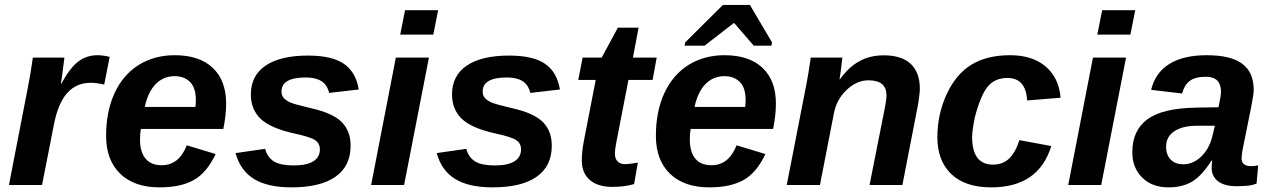

<svg xmlns="http://www.w3.org/2000/svg" viewBox="-20 -767 5266 796"><path d="M412.1 -416.5Q378.4 -423.8 356.4 -423.8Q296.4 -423.8 258.5 -381.3Q220.7 -338.9 203.6 -251L154.3 0H17.1L95.7 -405.3Q107.4 -463.9 116.2 -528.3H247.1L236.3 -444.3L232.4 -420.4H234.4Q270 -485.8 304.7 -512Q339.4 -538.1 384.3 -538.1Q407.2 -538.1 434.6 -531.2Z M564 -232.4Q560.5 -213.9 560.5 -189Q560.5 -137.2 583.3 -109.6Q606 -82 650.4 -82Q722.2 -82 754.4 -164.6L874 -128.4Q837.4 -50.8 783.2 -20.5Q729 9.8 641.1 9.8Q537.1 9.8 478.5 -46.6Q419.9 -103 419.9 -204.1Q419.9 -305.2 455.1 -381.1Q490.2 -457 554.9 -497.6Q619.6 -538.1 704.6 -538.1Q806.6 -538.1 862.1 -485.6Q917.5 -433.1 917.5 -337.4Q917.5 -289.1 905.8 -232.4ZM790.5 -323.7 792 -351.1Q792 -403.3 767.8 -427.2Q743.7 -451.2 704.6 -451.2Q657.7 -451.2 625.7 -418.7Q593.8 -386.2 580.1 -323.7Z M1433.6 -163.1Q1433.6 -78.1 1370.8 -34.2Q1308.1 9.8 1188 9.8Q1089.8 9.8 1033.2 -24.9Q976.6 -59.6 956.5 -132.3L1079.1 -149.9Q1089.4 -113.3 1116.7 -97.2Q1144 -81.1 1197.8 -81.1Q1251 -81.1 1278.6 -98.1Q1306.2 -115.2 1306.2 -147.5Q1306.2 -172.9 1285.9 -186.3Q1265.6 -199.7 1196.8 -214.4Q1099.6 -236.3 1059.8 -275.1Q1020 -314 1020 -375.5Q1020 -453.6 1081.3 -495.1Q1142.6 -536.6 1256.3 -536.6Q1356.9 -536.6 1406.2 -502.2Q1455.6 -467.8 1467.3 -396L1344.7 -381.8Q1336.4 -415.5 1312.5 -430.7Q1288.6 -445.8 1247.1 -445.8Q1147 -445.8 1147 -387.2Q1147 -371.1 1156.7 -360.4Q1166.5 -349.6 1184.6 -341.8Q1202.6 -334 1271.5 -317.9Q1360.4 -297.9 1397 -260.7Q1433.6 -223.6 1433.6 -163.1Z M1639.2 -623.5 1659.2 -724.6H1796.4L1776.4 -623.5ZM1518.6 0 1621.1 -528.3H1758.3L1655.3 0Z M2267.6 -163.1Q2267.6 -78.1 2204.8 -34.2Q2142.1 9.8 2022 9.8Q1923.8 9.8 1867.2 -24.9Q1810.5 -59.6 1790.5 -132.3L1913.1 -149.9Q1923.3 -113.3 1950.7 -97.2Q1978 -81.1 2031.7 -81.1Q2085 -81.1 2112.5 -98.1Q2140.1 -115.2 2140.1 -147.5Q2140.1 -172.9 2119.9 -186.3Q2099.6 -199.7 2030.8 -214.4Q1933.6 -236.3 1893.8 -275.1Q1854 -314 1854 -375.5Q1854 -453.6 1915.3 -495.1Q1976.6 -536.6 2090.3 -536.6Q2190.9 -536.6 2240.2 -502.2Q2289.6 -467.8 2301.3 -396L2178.7 -381.8Q2170.4 -415.5 2146.5 -430.7Q2122.6 -445.8 2081.1 -445.8Q1981 -445.8 1981 -387.2Q1981 -371.1 1990.7 -360.4Q2000.5 -349.6 2018.6 -341.8Q2036.6 -334 2105.5 -317.9Q2194.3 -297.9 2231 -260.7Q2267.6 -223.6 2267.6 -163.1Z M2519 7.8Q2458.5 7.8 2425.3 -20.8Q2392.1 -49.3 2392.1 -102.1Q2392.1 -136.7 2399.9 -178.7L2449.7 -435.5H2377.4L2395.5 -528.3H2474.6L2541.5 -652.3H2627.4L2604 -528.3H2702.6L2685.5 -435.5H2585.4L2534.7 -174.3Q2529.3 -147 2529.3 -130.9Q2529.3 -108.4 2540.8 -97.4Q2552.2 -86.4 2571.8 -86.4Q2587.4 -86.4 2624.5 -92.8L2608.9 -3.9Q2569.3 7.8 2519 7.8Z M2843.3 -232.4Q2839.8 -213.9 2839.8 -189Q2839.8 -137.2 2862.5 -109.6Q2885.3 -82 2929.7 -82Q3001.5 -82 3033.7 -164.6L3153.3 -128.4Q3116.7 -50.8 3062.5 -20.5Q3008.3 9.8 2920.4 9.8Q2816.4 9.8 2757.8 -46.6Q2699.2 -103 2699.2 -204.1Q2699.2 -305.2 2734.4 -381.1Q2769.5 -457 2834.2 -497.6Q2898.9 -538.1 2983.9 -538.1Q3085.9 -538.1 3141.4 -485.6Q3196.8 -433.1 3196.8 -337.4Q3196.8 -289.1 3185.1 -232.4ZM3069.8 -323.7 3071.3 -351.1Q3071.3 -403.3 3047.1 -427.2Q3022.9 -451.2 2983.9 -451.2Q2937 -451.2 2905 -418.7Q2873 -386.2 2859.4 -323.7ZM3180.7 -591.3 3178.2 -577.6H3105L3023.9 -671.4H3022L2900.9 -577.6H2818.4L2820.8 -591.3L2977.1 -746.6H3088.9Z M3585 0 3642.6 -290.5Q3655.3 -351.1 3655.3 -371.1Q3655.3 -434.1 3581.1 -434.1Q3531.7 -434.1 3489.7 -394Q3447.8 -354 3437 -295.9L3379.4 0H3241.7L3322.8 -415.5Q3330.6 -454.1 3341.3 -528.3H3472.2Q3472.2 -523.9 3467.5 -487.3Q3462.9 -450.7 3460.4 -438H3461.9Q3498.5 -488.8 3542.7 -513.2Q3586.9 -537.6 3644 -537.6Q3718.3 -537.6 3755.9 -502Q3793.5 -466.3 3793.5 -398.9Q3793.5 -386.7 3790 -360.1Q3786.6 -333.5 3783.2 -318.8L3721.2 0Z M4097.2 -84.5Q4137.7 -84.5 4164.1 -110.1Q4190.4 -135.7 4206.1 -186L4338.4 -161.6Q4286.1 9.8 4089.4 9.8Q3981.9 9.8 3924.1 -45.2Q3866.2 -100.1 3866.2 -197.8Q3866.2 -293 3904.8 -376.5Q3943.4 -460 4007.6 -499Q4071.8 -538.1 4167.5 -538.1Q4259.8 -538.1 4314.9 -491.5Q4370.1 -444.8 4377 -361.8L4238.3 -350.6Q4232.9 -443.8 4156.7 -443.8Q4104.5 -443.8 4075 -408Q4045.4 -372.1 4021.5 -280.8Q4010.3 -224.6 4010.3 -198.7Q4010.3 -84.5 4097.2 -84.5Z M4529.3 -623.5 4549.3 -724.6H4686.5L4666.5 -623.5ZM4408.7 0 4511.2 -528.3H4648.4L4545.4 0Z M5105 4.9Q5056.2 4.9 5029.8 -15.6Q5003.4 -36.1 5003.4 -69.8Q5003.4 -87.9 5005.9 -101.1H5002.9Q4961.9 -37.6 4921.9 -13.9Q4881.8 9.8 4824.2 9.8Q4755.9 9.8 4715.1 -31Q4674.3 -71.8 4674.3 -135.7Q4674.3 -226.1 4736.6 -272.2Q4798.8 -318.4 4938.5 -320.8L5031.7 -322.3Q5042 -368.7 5042 -386.2Q5042 -448.7 4980 -448.7Q4934.1 -448.7 4911.6 -430.9Q4889.2 -413.1 4880.9 -379.4L4752.4 -394.5Q4769 -464.8 4827.4 -501.5Q4885.7 -538.1 4982.4 -538.1Q5083.5 -538.1 5130.6 -502.4Q5177.7 -466.8 5177.7 -394Q5177.7 -376 5166 -317.4L5131.3 -145Q5127.4 -123 5127.4 -109.9Q5127.4 -98.1 5132.3 -91.8Q5137.2 -85.4 5143.6 -82.5Q5149.9 -79.6 5156.2 -78.9Q5162.6 -78.1 5166 -78.1Q5180.7 -78.1 5196.3 -81.5L5189.5 -5.9Q5168.9 2 5147.9 3.4Q5127 4.9 5105 4.9ZM5016.6 -245.6H4937.5Q4880.4 -244.6 4847.4 -222.2Q4814.5 -199.7 4814.5 -158.7Q4814.5 -124.5 4833.7 -105.2Q4853 -85.9 4885.7 -85.9Q4926.3 -85.9 4959.5 -117.4Q4992.7 -148.9 5005.9 -200.7Z"/></svg>

Font: Liberation Sans
Style: Bold Italic
Weight: 700
Italic angle: -12°
Designer: Steve Matteson
Foundry: Ascender Corporation
Version: Version 2.1.5